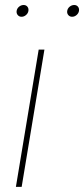

<svg xmlns="http://www.w3.org/2000/svg" viewBox="-20 -729 328 749"><path d="M42 0 130.9 -535.6H153.3L64.5 0ZM261.2 -663.6Q252 -663.6 246.3 -670.4Q240.7 -677.2 242.2 -686.5Q243.7 -696.3 251.7 -702.9Q259.8 -709.5 269.5 -709.5Q278.8 -709.5 284.2 -702.9Q289.6 -696.3 288.1 -686.5Q286.6 -677.2 278.8 -670.4Q271 -663.6 261.2 -663.6ZM64 -663.6Q54.7 -663.6 49.1 -670.4Q43.5 -677.2 44.9 -686.5Q46.4 -696.3 54.4 -702.9Q62.5 -709.5 72.3 -709.5Q81.5 -709.5 86.9 -702.9Q92.3 -696.3 90.8 -686.5Q89.4 -677.2 81.5 -670.4Q73.7 -663.6 64 -663.6Z"/></svg>

Font: Inter 20pt Thin
Style: Italic
Weight: 250
Italic angle: -9.3988°
Version: Version 4.001;git-66647c0bb